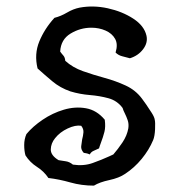

<svg xmlns="http://www.w3.org/2000/svg" viewBox="-20 -566 561 603"><path d="M466 -190Q468 -182 467 -160Q466 -138 461 -126Q448 -95 425 -67Q402 -39 373 -20Q354 -7 323.5 -0.5Q293 6 275 17Q236 17 201 7Q166 -3 132 -7Q118 -28 96 -42Q74 -56 60 -78Q56 -92 56 -110.5Q56 -129 63 -145Q83 -169 114 -190Q145 -211 180.5 -221.5Q216 -232 250 -226Q284 -220 309 -190Q312 -168 308 -152Q304 -136 296 -115Q295 -112 293.5 -108Q292 -104 291 -100Q283 -96 274.5 -92.5Q266 -89 262 -81Q255 -84 251.5 -84.5Q248 -85 243 -86Q234 -96 235 -106.5Q236 -117 238 -128Q241 -139 242 -150Q243 -161 235 -171Q217 -174 192.5 -162.5Q168 -151 153 -132Q140 -116 139.5 -97Q139 -78 164 -63Q175 -61 186.5 -59.5Q198 -58 209 -49Q243 -44 271 -54Q299 -64 323 -75Q326 -76 329.5 -78Q333 -80 336 -81Q350 -97 364.5 -118.5Q379 -140 383 -163Q385 -177 381 -188.5Q377 -200 372 -210Q370 -214 368 -218.5Q366 -223 365 -227Q348 -250 320.5 -257.5Q293 -265 262 -267.5Q231 -270 201 -279Q169 -290 144 -311Q119 -332 98 -351Q87 -396 103.5 -436Q120 -476 151 -510Q171 -515 190.5 -526.5Q210 -538 230 -542Q273 -550 318.5 -540Q364 -530 398.5 -507.5Q433 -485 440 -454Q445 -432 429.5 -411.5Q414 -391 388 -383Q378 -386 365 -389Q352 -392 343 -401Q351 -427 341.5 -444Q332 -461 311.5 -470Q291 -479 267 -479Q232 -479 201.5 -460.5Q171 -442 169 -404Q174 -397 179 -391.5Q184 -386 185 -375Q208 -354 240.5 -342.5Q273 -331 308 -321.5Q343 -312 374.5 -297.5Q406 -283 426 -256Q430 -251 439 -238Q448 -225 456.5 -211.5Q465 -198 466 -190Z"/></svg>

Font: Yuji Mai
Style: Regular
Weight: 400
Designer: Kataoka Yuji
Foundry: Kinuta Font Factory
Version: Version 3.002